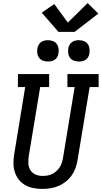

<svg xmlns="http://www.w3.org/2000/svg" viewBox="-20 -1214 658 1242"><path d="M254 8Q224 8 195.5 2.5Q167 -3 142.5 -17Q118 -31 101 -53Q84 -75 75.5 -102Q67 -129 67 -158.5Q67 -188 72 -217L143 -651H96V-735H298V-651H240L166 -204Q162 -180 163.5 -156Q165 -132 177 -113Q189 -94 210 -85Q231 -76 255 -76Q255 -76 255.5 -76Q256 -76 256 -76Q271 -76 286.5 -78.5Q302 -81 316.5 -88Q331 -95 343.5 -106Q356 -117 365 -130.5Q374 -144 379 -159Q384 -174 387 -189L463 -651H416V-735H618V-651H560L481 -175Q477 -150 467.5 -124.5Q458 -99 442 -77Q426 -55 404 -38Q382 -21 357 -10.5Q332 0 305.5 4Q279 8 254 8ZM490 -816Q474 -816 458.5 -821.5Q443 -827 433.5 -839.5Q424 -852 421.5 -868.5Q419 -885 422 -902Q424 -913 430 -924Q436 -935 446 -942Q456 -949 467.5 -951.5Q479 -954 490 -954Q507 -954 522 -948.5Q537 -943 546.5 -930.5Q556 -918 558.5 -901.5Q561 -885 558 -868Q557 -857 551 -846Q545 -835 535 -828Q525 -821 513.5 -818.5Q502 -816 490 -816ZM290 -816Q274 -816 258.5 -821.5Q243 -827 233.5 -839.5Q224 -852 221.5 -868.5Q219 -885 222 -902Q224 -913 230 -924Q236 -935 246 -942Q256 -949 267.5 -951.5Q279 -954 290 -954Q307 -954 322 -948.5Q337 -943 346.5 -930.5Q356 -918 358.5 -901.5Q361 -885 358 -868Q357 -857 351 -846Q345 -835 335 -828Q325 -821 313.5 -818.5Q302 -816 290 -816ZM358 -1008 250 -1132 331 -1188 419 -1068 547 -1194 616 -1126 463 -1008Z"/></svg>

Font: Iosevka Slab MdExObl
Style: Regular
Weight: 500
Width: 7
Italic angle: -9°
Monospace: yes
Designer: Belleve Invis
Foundry: Belleve Invis
Version: Version 11.1.1; ttfautohint (v1.8.3)